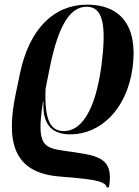

<svg xmlns="http://www.w3.org/2000/svg" viewBox="-20 -566 597 826"><path d="M439 240H449C472 103 393 103 251 82C163 69 137 53 165 -129H167C161 -18 215 12 283 12C408 12 524 -90 550 -272C576 -459 494 -546 355 -546C210 -546 107 -440 67 -255L48 -164C5 41 36 176 232 193C344 203 434 207 439 240ZM255 -2C196 -2 171 -51 176 -184L196 -284C233 -461 283 -537 353 -537C423 -537 440 -459 415 -274C389 -92 331 -2 255 -2Z"/></svg>

Font: Noto Serif Display SemiBold
Style: Italic
Weight: 600
Italic angle: -12°
Designer: Monotype Design Team
Foundry: Monotype Imaging Inc.
Version: Version 2.009